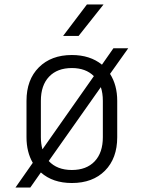

<svg xmlns="http://www.w3.org/2000/svg" viewBox="-20 -805 640 855"><path d="M49 30 126 -80Q98 -128 98 -194V-356Q98 -450 153 -505Q208 -560 300 -560Q381 -560 434 -517L485 -590H551L470 -476Q502 -426 502 -356V-194Q502 -100 447.5 -45Q393 10 300 10Q215 10 162 -37L115 30ZM162 -194Q162 -165 169 -140L398 -466Q362 -502 300 -502Q235 -502 198.5 -463.5Q162 -425 162 -356ZM300 -48Q365 -48 401.5 -86.5Q438 -125 438 -194V-356Q438 -390 429 -417L197 -88Q234 -48 300 -48ZM261 -645 367 -785H441L330 -645Z"/></svg>

Font: JetBrains Mono NL ExtraLight
Style: Regular
Weight: 200
Designer: Philipp Nurullin, Konstantin Bulenkov
Foundry: JetBrains
Version: Version 2.304; ttfautohint (v1.8.4.7-5d5b)